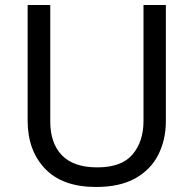

<svg xmlns="http://www.w3.org/2000/svg" viewBox="-20 -734 771 764"><path d="M640 -252Q640 -178 610 -118.5Q580 -59 518.5 -24.5Q457 10 362 10Q229 10 159.5 -62.5Q90 -135 90 -254V-714H180V-251Q180 -164 226.5 -116Q273 -68 367 -68Q464 -68 507.5 -119.5Q551 -171 551 -252V-714H640Z"/></svg>

Font: ubangla25
Style: Book
Weight: 400
Designer: Jelle Bosma - Monotype Design Team
Foundry: Monotype Imaging Inc.
Version: Version 2.003